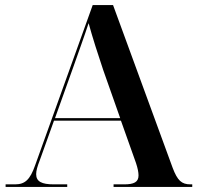

<svg xmlns="http://www.w3.org/2000/svg" viewBox="-20 -734 775 754"><path d="M2 0H244V-10H191C144 -10 122 -21 122 -50C122 -64 127 -81 136 -104L192 -260H455L514 -94C521 -73 524 -57 524 -45C524 -19 506 -10 468 -10H426V0H735V-10H728C693 -10 677 -25 658 -75L424 -714H344L118 -85C98 -28 78 -10 39 -10H2ZM196 -270 268 -471C288 -528 311 -591 328 -643C342 -591 366 -516 385 -460L452 -270Z"/></svg>

Font: Noto Serif Display SemiBold
Style: Regular
Weight: 600
Designer: Monotype Design Team
Foundry: Monotype Imaging Inc.
Version: Version 2.009